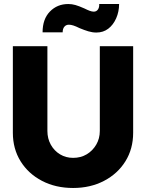

<svg xmlns="http://www.w3.org/2000/svg" viewBox="-20 -930 805 956"><path d="M44 -269V-700H216V-278Q216 -240 233 -209.5Q250 -179 279 -161.5Q308 -144 344 -144Q382 -144 411.5 -161.5Q441 -179 459 -209.5Q477 -240 477 -278V-700H643V-269Q643 -189 604.5 -127Q566 -65 498 -29.5Q430 6 344 6Q257 6 189 -29.5Q121 -65 82.5 -127Q44 -189 44 -269ZM376 -790Q358 -799 345.5 -803Q333 -807 323 -807Q309 -807 300.5 -797Q292 -787 292 -769H192Q192 -835 228.5 -872.5Q265 -910 320 -910Q338 -910 355.5 -905Q373 -900 400 -888Q416 -880 427 -876Q438 -872 447 -872Q460 -872 467.5 -882.5Q475 -893 474 -910H573Q573 -872 558.5 -839Q544 -806 519 -787Q494 -768 460 -768Q440 -768 420 -774Q400 -780 376 -790Z"/></svg>

Font: Our Lexend
Style: Bold
Weight: 700
Designer: Bonnie Shaver-Troup, Thomas Jockin
Foundry: Lexend
Version: Version 1.007